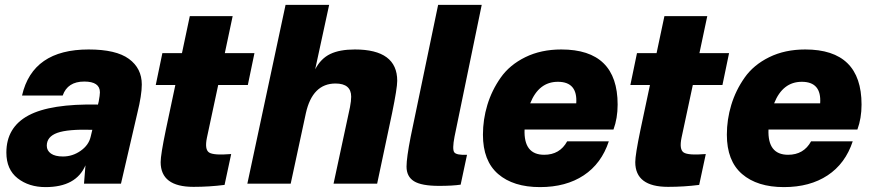

<svg xmlns="http://www.w3.org/2000/svg" viewBox="-20 -750 3569 784"><path d="M342 -548Q454 -548 506.5 -509.5Q559 -471 559 -405Q559 -362 541 -289L474 0H323L329 -75Q291 14 166 14Q98 14 52 -22Q6 -58 6 -127Q6 -230 96 -278.5Q186 -327 380 -323L383 -335Q388 -362 388 -373Q388 -417 324 -417Q256 -417 236 -360H70Q113 -548 342 -548ZM171 -155Q171 -135 188 -123Q205 -111 237 -111Q276 -111 309 -134Q342 -157 350 -191L357 -220Q257 -223 214 -207.5Q171 -192 171 -155Z M825 -188Q815 -140 833.5 -127.5Q852 -115 924 -121L897 5Q835 13 770 13Q636 13 636 -88Q636 -118 657 -219L696 -403H616L643 -533H723L755 -684H930L898 -533H1019L992 -403H871Z M1324 -730 1267 -467Q1290 -511 1328.5 -529.5Q1367 -548 1429 -548Q1602 -548 1602 -420Q1602 -390 1581 -288L1520 0H1342L1409 -312Q1414 -338 1414 -355Q1414 -409 1350 -409Q1256 -409 1229 -288L1167 0H990L1146 -730Z M1836 -192Q1826 -140 1835 -128Q1844 -116 1887 -118L1861 4Q1828 9 1773 9Q1701 9 1670.5 -10Q1640 -29 1640 -70Q1640 -105 1657 -192L1769 -730H1947Z M2272 -548Q2502 -548 2502 -323Q2502 -267 2485 -221H2122Q2118 -118 2202 -118Q2266 -118 2296 -173H2466Q2436 -82 2363.5 -34Q2291 14 2185 14Q2076 14 2014 -39.5Q1952 -93 1952 -200Q1952 -262 1970 -321.5Q1988 -381 2024.5 -433Q2061 -485 2125 -516.5Q2189 -548 2272 -548ZM2145 -328H2333Q2339 -416 2258 -416Q2180 -416 2145 -328Z M2763 -188Q2753 -140 2771.5 -127.5Q2790 -115 2862 -121L2835 5Q2773 13 2708 13Q2574 13 2574 -88Q2574 -118 2595 -219L2634 -403H2554L2581 -533H2661L2693 -684H2868L2836 -533H2957L2930 -403H2809Z M3268 -548Q3498 -548 3498 -323Q3498 -267 3481 -221H3118Q3114 -118 3198 -118Q3262 -118 3292 -173H3462Q3432 -82 3359.5 -34Q3287 14 3181 14Q3072 14 3010 -39.5Q2948 -93 2948 -200Q2948 -262 2966 -321.5Q2984 -381 3020.5 -433Q3057 -485 3121 -516.5Q3185 -548 3268 -548ZM3141 -328H3329Q3335 -416 3254 -416Q3176 -416 3141 -328Z"/></svg>

Font: Nacelle Heavy
Style: Italic
Weight: 800
Italic angle: -12°
Designer: Sora Sagano
Foundry: Sora Sagano
Version: Version 1.000;FEAKit 1.0